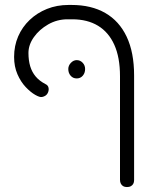

<svg xmlns="http://www.w3.org/2000/svg" viewBox="-20 -606 620 776"><path d="M493 150Q484 150 478 146.5Q472 143 468.5 136.5Q465 130 465 121V-298Q465 -374 442 -425Q419 -476 376 -502Q333 -528 272 -528H253Q211 -528 175 -507.5Q139 -487 117 -456Q95 -425 95 -392Q95 -362 102 -338.5Q109 -315 124 -297Q139 -279 164 -266Q175 -261 176.5 -249.5Q178 -238 171.5 -227.5Q165 -217 150 -214Q141 -212 122.5 -222.5Q104 -233 84 -254Q64 -275 50.5 -306Q37 -337 37 -376Q37 -421 53.5 -459Q70 -497 100 -525.5Q130 -554 170 -570Q210 -586 257 -586H269Q349 -586 405.5 -553.5Q462 -521 492 -457.5Q522 -394 522 -301V122Q522 131 518.5 137Q515 143 509 146.5Q503 150 493 150ZM290 -289Q275 -289 265.5 -300Q256 -311 256 -327Q256 -341 266.5 -352Q277 -363 290 -363Q304 -363 314 -352.5Q324 -342 324 -327Q324 -311 314.5 -300Q305 -289 290 -289Z"/></svg>

Font: Fredoka Light
Style: Regular
Weight: 300
Designer: Ben Nathan
Foundry: Milena B. Brandão, Ben Nathan
Version: Version 2.001